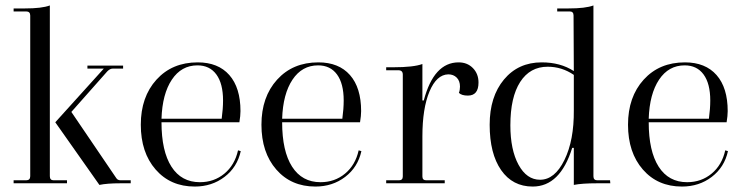

<svg xmlns="http://www.w3.org/2000/svg" viewBox="-20 -673 2739 705"><path d="M30 0V-11H76Q91 -11 91 -26V-616Q91 -631 76 -631H30V-642H71Q134 -642 163 -653V-26Q163 -11 177 -11H226V0ZM345 6 183 -224 361 -421H301V-432H432V-421H393Q384 -421 374 -411L242 -262L407 -19Q412 -11 423 -11H460V0H423Q373 0 345 6Z M695 12Q606 12 551.5 -50.5Q497 -113 497 -215Q497 -317 554.5 -380.5Q612 -444 706 -444Q781 -444 822 -397.5Q863 -351 863 -265Q863 -248 859 -224H573Q573 -118 609.5 -61Q646 -4 714 -4Q766 -4 804 -35.5Q842 -67 854 -121L864 -118Q851 -59 804.5 -23.5Q758 12 695 12ZM705 -433Q646 -433 611 -380.5Q576 -328 573 -237H794Q799 -274 799 -304Q799 -366 774.5 -399.5Q750 -433 705 -433Z M1138 12Q1049 12 994.5 -50.5Q940 -113 940 -215Q940 -317 997.5 -380.5Q1055 -444 1149 -444Q1224 -444 1265 -397.5Q1306 -351 1306 -265Q1306 -248 1302 -224H1016Q1016 -118 1052.5 -61Q1089 -4 1157 -4Q1209 -4 1247 -35.5Q1285 -67 1297 -121L1307 -118Q1294 -59 1247.5 -23.5Q1201 12 1138 12ZM1148 -433Q1089 -433 1054 -380.5Q1019 -328 1016 -237H1237Q1242 -274 1242 -304Q1242 -366 1217.5 -399.5Q1193 -433 1148 -433Z M1398 0V-11H1445Q1459 -11 1459 -25V-399Q1459 -415 1443 -415H1398V-426H1424Q1499 -426 1531 -438V-304H1536Q1573 -444 1664 -444Q1696 -444 1716.5 -423Q1737 -402 1737 -370Q1737 -322 1698 -322Q1675 -322 1665 -332Q1669 -342 1669 -355Q1669 -376 1657 -388Q1645 -400 1626 -400Q1583 -399 1557 -337Q1531 -275 1531 -172V-25Q1531 -11 1545 -11H1613V0Z M1936 12Q1862 12 1820 -48.5Q1778 -109 1778 -215Q1778 -318 1830.5 -381Q1883 -444 1969 -444Q2038 -444 2087 -412L2086 -616Q2086 -631 2072 -631H2026V-642H2067Q2130 -642 2159 -653V-26Q2159 -11 2173 -11H2220L2221 0H2173Q2117 0 2087 6V-130H2081Q2037 12 1936 12ZM1963 -13Q2017 -13 2052.5 -85.5Q2088 -158 2087 -268V-398Q2043 -428 1991 -428Q1926 -428 1890 -372Q1854 -316 1854 -213Q1854 -123 1884 -68Q1914 -13 1963 -13Z M2484 12Q2395 12 2340.5 -50.5Q2286 -113 2286 -215Q2286 -317 2343.5 -380.5Q2401 -444 2495 -444Q2570 -444 2611 -397.5Q2652 -351 2652 -265Q2652 -248 2648 -224H2362Q2362 -118 2398.5 -61Q2435 -4 2503 -4Q2555 -4 2593 -35.5Q2631 -67 2643 -121L2653 -118Q2640 -59 2593.5 -23.5Q2547 12 2484 12ZM2494 -433Q2435 -433 2400 -380.5Q2365 -328 2362 -237H2583Q2588 -274 2588 -304Q2588 -366 2563.5 -399.5Q2539 -433 2494 -433Z"/></svg>

Font: Arapey Regular-Display
Style: Regular
Weight: 400
Designer: Eduardo Rodriguez Tunni
Foundry: Eduardo Rodriguez Tunni
Version: Version 4.000